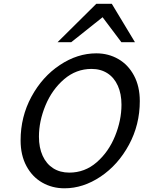

<svg xmlns="http://www.w3.org/2000/svg" viewBox="-20 -996 769 1028"><path d="M630.4 -435.5Q630.4 -493.7 610.8 -537.1Q591.3 -580.6 555.2 -603.8Q519 -627 470.2 -627Q387.7 -627 323.2 -571.8Q258.8 -516.6 223.6 -431.9Q188.5 -347.2 188.5 -264.2Q188.5 -205.6 208.3 -162.1Q228 -118.7 264.6 -95.2Q301.3 -71.8 351.1 -71.8Q434.1 -71.8 497.8 -127.2Q561.5 -182.6 595.9 -267.3Q630.4 -352.1 630.4 -435.5ZM325.2 12.2Q259.8 12.2 206.3 -18.3Q152.8 -48.8 121.6 -106.9Q90.3 -165 90.3 -244.1Q90.3 -371.1 148.4 -478.3Q206.5 -585.4 300.5 -647.9Q394.5 -710.4 495.6 -710.4Q560.5 -710.4 613.5 -679.9Q666.5 -649.4 697.5 -591.3Q728.5 -533.2 728.5 -454.6Q728.5 -328.1 670.4 -220.7Q612.3 -113.3 518.8 -50.5Q425.3 12.2 325.2 12.2ZM288.1 -770 495.6 -975.6H578.6L702.6 -770H629.9L529.3 -903.8L361.3 -770Z"/></svg>

Font: Lesson One
Style: Italic
Weight: 400
Italic angle: -14°
Designer: But Ko, Victor Gaultney, Annie Olsen, Julie Remington, Don Collingsworth, Eric Hays, Becca Hirsbrunner
Version: Version 1.100